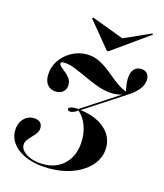

<svg xmlns="http://www.w3.org/2000/svg" viewBox="-115 -852 811 950"><g transform="rotate(15 290.5 -377.5)"><path d="M225 11.3Q163.7 11.3 116.1 -6Q68.5 -23.4 41.9 -54.8Q15.3 -86.3 15.3 -125.8Q15.3 -162.1 36.3 -185.9Q57.3 -209.7 88.7 -209.7Q109.7 -209.7 121.4 -199.6Q133.1 -189.5 133.1 -171.8Q133.1 -155.6 124.2 -143.1Q115.3 -130.6 103.6 -119Q91.9 -107.3 83.1 -95.2Q74.2 -83.1 74.2 -68.5Q74.2 -50 90.3 -34.7Q106.5 -19.4 133.1 -10.5Q159.7 -1.6 191.9 -1.6Q262.9 -1.6 305.2 -46.8Q347.6 -91.9 347.6 -167.7Q347.6 -209.7 333.5 -244.8Q319.4 -279.8 292.7 -303.2Q281.5 -295.2 272.2 -291.1Q262.9 -287.1 255.6 -287.1Q249.2 -287.1 244.8 -289.5Q240.3 -291.9 240.3 -296.8Q240.3 -304.8 254.4 -308.5Q268.5 -312.1 290.3 -310.5L497.6 -446L500 -441.9Q461.3 -425.8 423.8 -428.6Q386.3 -431.5 350.8 -444.8Q315.3 -458.1 281.9 -473.8Q248.4 -489.5 217.7 -501.6Q187.1 -513.7 160.5 -513.7Q146 -513.7 146 -506.5Q146 -497.6 156 -488.7Q166.1 -479.8 179 -469.8Q191.9 -459.7 202 -446Q212.1 -432.3 212.1 -412.9Q212.1 -391.1 198 -377.8Q183.9 -364.5 160.5 -364.5Q134.7 -364.5 118.1 -382.3Q101.6 -400 101.6 -431.5Q101.6 -472.6 123.4 -506.5Q145.2 -540.3 181.9 -561.3Q218.5 -582.3 261.3 -582.3Q291.1 -582.3 316.1 -571.8Q341.1 -561.3 363.7 -545.2Q386.3 -529 407.7 -510.9Q429 -492.7 452 -477Q475 -461.3 501.6 -451.6L496.8 -449.2Q486.3 -489.5 487.5 -519.8Q488.7 -550 501.6 -566.1Q514.5 -582.3 537.9 -582.3Q557.3 -582.3 569 -571Q580.6 -559.7 580.6 -539.5Q580.6 -513.7 562.1 -489.1Q543.5 -464.5 507.3 -441.9L302.4 -308.1Q354.8 -301.6 393.1 -281.5Q431.5 -261.3 452 -230.6Q472.6 -200 472.6 -161.3Q472.6 -112.1 440.3 -73Q408.1 -33.9 352 -11.3Q296 11.3 225 11.3ZM547.6 -766.1 551.6 -761.3 360.5 -625H351.6L239.5 -761.3L245.2 -766.1L425.8 -698.4L363.7 -683.9Z"/></g></svg>

Font: Playfair 144pt
Style: Bold Italic
Weight: 700
Italic angle: -15.6°
Designer: Claus Eggers Sørensen
Foundry: Claus Eggers Sørensen
Version: Version 2.203